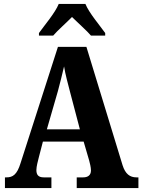

<svg xmlns="http://www.w3.org/2000/svg" viewBox="-20 -951 720 971"><path d="M177 -784V-771H249C270 -796 317 -837 344 -865C370 -839 423 -792 440 -771H512V-784C485 -822 430 -886 412 -931H277C259 -886 204 -822 177 -784ZM5 0H240V-54H201C173 -54 164 -68 164 -91C164 -109 172 -138 176 -154L197 -235H403L431 -139C434 -128 440 -105 440 -89C440 -63 422 -54 401 -54H368V0H680V-54H670C637 -54 614 -71 600 -115L417 -714H273L84 -126C66 -67 44 -54 13 -54H5ZM217 -297 273 -491C284 -531 294 -573 304 -615C311 -572 323 -530 334 -487L384 -297Z"/></svg>

Font: Noto Serif Devanagari Condensed ExtraBold
Style: Regular
Weight: 800
Width: 3
Designer: Universal Thirst, Indian Type Foundry and the Monotype Design Team
Foundry: Monotype Imaging Inc.
Version: Version 2.004